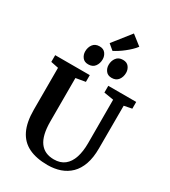

<svg xmlns="http://www.w3.org/2000/svg" viewBox="-276 -1316 1290 1456"><g transform="rotate(30 369.0 -588.0)"><path d="M384 8Q284 8 217.5 -24.8Q151 -57.5 117.8 -126.2Q84.5 -195 84.5 -303.5V-670.5L18 -684V-743H321V-684L237.5 -669.5V-289.5Q237.5 -228.5 248 -183.8Q258.5 -139 279.8 -110Q301 -81 332 -67Q363 -53 403.5 -53Q460.5 -53 496.8 -82Q533 -111 550.5 -164Q568 -217 568 -289.5L567.5 -670L483 -684V-743H727.5V-684L659.5 -670.5L659 -297Q659 -215.5 638.5 -157.5Q618 -99.5 580.8 -63Q543.5 -26.5 493.2 -9.2Q443 8 384 8ZM268.5 -807.5Q235 -807.5 217.8 -830Q200.5 -852.5 200.5 -882Q200.5 -917.5 219.8 -943.5Q239 -969.5 277 -969.5H278Q311.5 -969.5 328.8 -947Q346 -924.5 346 -895Q346 -859.5 326.8 -833.5Q307.5 -807.5 269.5 -807.5ZM473.5 -807.5Q440 -807.5 422.8 -830Q405.5 -852.5 405.5 -882Q405.5 -917.5 424.8 -943.5Q444 -969.5 482 -969.5H483Q516.5 -969.5 533.8 -947Q551 -924.5 551 -895Q551 -859.5 531.8 -833.5Q512.5 -807.5 474.5 -807.5ZM377.5 -988.5 330 -1028.5 453 -1184 538.5 -1117Q524 -1097.5 504.2 -1078.8Q484.5 -1060 462.5 -1042.8Q440.5 -1025.5 419 -1011.8Q397.5 -998 378.5 -988.5Z"/></g></svg>

Font: Merriweather 28pt
Style: Bold
Weight: 700
Version: Version 2.100